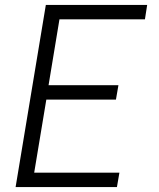

<svg xmlns="http://www.w3.org/2000/svg" viewBox="-20 -755 640 775"><path d="M43 0 165 -735H574L565 -677H220L176 -411H458L448 -353H167L118 -58H462L452 0Z"/></svg>

Font: Iosevka SS04 Lt Ex Obl
Style: Regular
Weight: 300
Width: 7
Italic angle: -9°
Monospace: yes
Designer: Belleve Invis
Foundry: Belleve Invis
Version: Version 19.0.0; ttfautohint (v1.8.4)